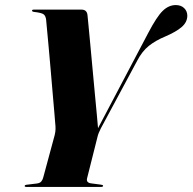

<svg xmlns="http://www.w3.org/2000/svg" viewBox="-20 -738 760 758"><path d="M387 -4.5Q387 0 378.5 0H83Q77.5 0 77.5 -3.5Q77.5 -7.5 84 -8.5L125 -13.5Q138 -15 143.5 -22.2Q149 -29.5 151 -38.5L196 -205Q199 -217 199.2 -228Q199.5 -239 198 -251.5Q197.5 -259 194.8 -290.5Q192 -322 188.2 -366.8Q184.5 -411.5 180.2 -460.5Q176 -509.5 172 -553.2Q168 -597 165.2 -626.5Q162.5 -656 162 -661Q160 -675.5 152.2 -681.5Q144.5 -687.5 114.5 -691Q106.5 -692 106.5 -696Q106.5 -700 113 -700H302Q323.5 -700 325.5 -677.5Q326 -672 329 -641.5Q332 -611 336.2 -565.5Q340.5 -520 345.2 -468.2Q350 -416.5 354.5 -368Q359 -319.5 362.5 -283Q366 -246.5 367 -232L565.5 -608.5Q599 -672.5 622.5 -695.2Q646 -718 674 -718Q694.5 -718 707 -706Q719.5 -694 719.5 -675.5Q719 -650 697.2 -631.2Q675.5 -612.5 632.5 -594Q594 -578 567.5 -556.8Q541 -535.5 522 -499L378 -231Q368 -211.5 365 -198L323.5 -33Q320 -16.5 340.5 -14L378.5 -9Q387 -8 387 -4.5Z"/></svg>

Font: Fraunces 144pt
Style: Bold Italic
Weight: 700
Italic angle: -16°
Version: Version 1.000;[b76b70a41]